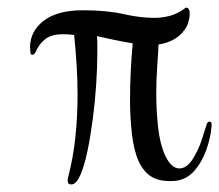

<svg xmlns="http://www.w3.org/2000/svg" viewBox="-20 -471 577 505"><path d="M166 14Q159 14 158 6Q158 -1 159 -4Q173 -58 178.5 -112.5Q184 -167 184 -222Q184 -262 181.5 -301Q179 -340 175 -379Q168 -380 161 -380.5Q154 -381 147 -381Q116 -381 99.5 -368.5Q83 -356 73 -333Q70 -327 65 -327Q60 -327 60 -334Q60 -337 59.5 -340Q59 -343 59 -346Q59 -389 95 -416.5Q131 -444 198 -444Q260 -444 304.5 -434Q349 -424 386 -424Q407 -424 427.5 -429.5Q448 -435 469 -451Q479 -451 479 -435Q479 -426 476.5 -417Q474 -408 472 -403Q450 -362 397 -354Q396 -331 393.5 -296.5Q391 -262 391 -225Q391 -179 396 -135Q401 -91 414 -63Q430 -28 452 -28Q476 -28 495 -67Q503 -81 509.5 -100Q516 -119 523 -142Q525 -151 531 -151Q539 -151 536 -135Q534 -109 522.5 -76.5Q511 -44 490 -20.5Q469 3 437 5Q402 7 380.5 -5Q359 -17 345 -46Q332 -75 327 -118.5Q322 -162 322 -208Q322 -248 324 -286.5Q326 -325 329 -357Q299 -362 271.5 -368Q244 -374 235 -376Q236 -366 236 -355.5Q236 -345 236 -332Q236 -295 233 -249Q230 -203 224 -157.5Q218 -112 210 -73.5Q202 -35 191.5 -11Q181 13 169 14Z"/></svg>

Font: Festive
Style: Regular
Weight: 400
Designer: Robert E. Leuschke
Foundry: Robert E. Leuschke
Version: Version 1.101; ttfautohint (v1.8.3)